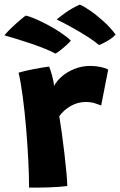

<svg xmlns="http://www.w3.org/2000/svg" viewBox="-60 -830 533 852"><path d="M179.5 -448Q191 -470.5 214.8 -491Q238.5 -511.5 271.2 -524.5Q304 -537.5 341 -537.5Q363.5 -537.5 386.2 -532.8Q409 -528 420 -521L389 -362Q378 -366.5 360.5 -372Q343 -377.5 320.5 -377.5Q285.5 -377.5 254.8 -360.2Q224 -343 203 -314.5Q208 -285 214.2 -240.2Q220.5 -195.5 226 -148Q231.5 -100.5 235 -61.5Q238.5 -22.5 238.5 -4.5Q203 0 157 1.5Q111 3 69 2.5Q69 -50 65.5 -119.5Q62 -189 55.8 -262.5Q49.5 -336 41 -400.5Q32.5 -465 22.5 -507.5Q46.5 -514.5 75.5 -520.5Q104.5 -526.5 128 -530.2Q151.5 -534 158 -534.5Q164 -520.5 171.5 -493.2Q179 -466 179.5 -448ZM293.5 -809.5Q307.5 -805 337 -785Q366.5 -765 398.8 -736Q431 -707 453 -676.5Q437 -659.5 412.5 -646Q388 -632.5 379.5 -630Q360 -647 327 -668Q294 -689 257.8 -709Q221.5 -729 192 -743.5Q199.5 -751 228 -771.8Q256.5 -792.5 293.5 -809.5ZM53.5 -760.5Q64.5 -759.5 89 -749.5Q113.5 -739.5 144 -723.8Q174.5 -708 204 -688.8Q233.5 -669.5 254.5 -650Q248 -641.5 233.8 -628.8Q219.5 -616 205.5 -605.2Q191.5 -594.5 186 -592Q169.5 -601.5 141.2 -613Q113 -624.5 80 -635.8Q47 -647 15.2 -656.8Q-16.5 -666.5 -40 -673Q-36.5 -679 -22.2 -693.5Q-8 -708 12 -726Q32 -744 53.5 -760.5Z"/></svg>

Font: Grandstander
Style: Bold
Weight: 700
Designer: Tyler Finck
Foundry: Etcetera Type Co
Version: Version 1.200; ttfautohint (v1.8.3)